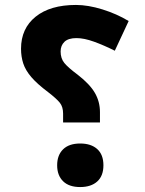

<svg xmlns="http://www.w3.org/2000/svg" viewBox="-20 -744 585 776"><path d="M235 -285Q235 -312 222 -328.5Q209 -345 174 -372Q130 -405 106.5 -432.5Q83 -460 74 -487.5Q65 -515 65 -547Q65 -629 124 -676.5Q183 -724 287 -724Q336 -724 394 -706Q452 -688 500 -659L444 -539Q400 -561 360 -575.5Q320 -590 289 -590Q256 -590 240.5 -575Q225 -560 225 -536Q225 -508 240 -489.5Q255 -471 294 -442Q343 -404 363.5 -368.5Q384 -333 384 -291V-249H235ZM304 12Q259 12 235 -11.5Q211 -35 211 -76Q211 -117 235 -140.5Q259 -164 304 -164Q348 -164 373 -141.5Q398 -119 398 -76Q398 -33 373 -10.5Q348 12 304 12Z"/></svg>

Font: Noto Kufi Arabic ExtraBold
Style: Regular
Weight: 800
Designer: Monotype Design Team, David Williams, Khaled Hosny
Foundry: Google LLC
Version: Version 2.109; ttfautohint (v1.8.4.7-5d5b)